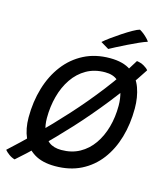

<svg xmlns="http://www.w3.org/2000/svg" viewBox="-151 -963 958 1110"><g transform="rotate(15 328.5 -408.0)"><path d="M577.9 -683.9Q602.1 -680.8 621.6 -669.6Q641.2 -658.3 648.6 -647.4Q571.6 -527.8 487.3 -421.4Q403.1 -315.1 320.6 -225.5Q238.1 -135.9 166 -66.6Q93.9 2.8 41.6 48.2Q22.8 43.1 6.1 30.7Q-10.6 18.4 -19.6 7.2Q46.4 -52.8 124.5 -129.9Q202.6 -207 283.8 -296.4Q365.1 -385.9 440.9 -484Q516.7 -582.1 577.9 -683.9ZM276.7 25.5Q199.8 25.5 151.4 -4.6Q102.9 -34.8 80 -87.2Q57 -139.8 57 -207.3Q57 -302 81.6 -384.2Q106.2 -466.3 153.4 -528.2Q200.6 -590.2 268.8 -625.1Q336.9 -660 424.1 -660Q504.1 -660 550.6 -626.8Q597 -593.7 617 -538.3Q636.9 -482.9 636.9 -415.7Q636.9 -322.8 613.6 -242.5Q590.2 -162.3 544.6 -102.2Q498.9 -42 431.7 -8.2Q364.4 25.5 276.7 25.5ZM287.6 -74.1Q349.5 -74.1 397 -100.3Q444.4 -126.5 476.8 -172.7Q509.1 -218.9 525.8 -278.9Q542.4 -338.9 542.4 -406.8Q542.4 -449.2 531.4 -487.4Q520.4 -525.6 493.1 -549.7Q465.9 -573.8 417.3 -573.8Q354.6 -573.8 306.5 -546.4Q258.5 -519 225.8 -471.1Q193.1 -423.1 176.6 -361.5Q160.1 -299.9 160.1 -231.5Q160.1 -188.6 172.9 -152.8Q185.6 -117 213.7 -95.5Q241.7 -74.1 287.6 -74.1ZM547.8 -863.8Q562.2 -855.8 575.1 -845Q588 -834.1 597.3 -824.1Q606.6 -814.1 609.8 -807.9Q591.7 -802.6 561.5 -789.1Q531.4 -775.6 498.3 -759.4Q465.2 -743.2 438.1 -729.1Q411 -714.9 399.2 -708.4L350.9 -737.3Q365.3 -750.5 392.3 -770.2Q419.4 -790 450.2 -810.3Q480.9 -830.6 507.5 -845.6Q534.1 -860.6 547.8 -863.8Z"/></g></svg>

Font: Grandstander Thin
Style: Italic
Weight: 100
Italic angle: -15°
Designer: Tyler Finck
Foundry: Etcetera Type Co
Version: Version 1.200